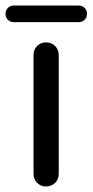

<svg xmlns="http://www.w3.org/2000/svg" viewBox="-42 -668 334 693"><path d="M124 5Q105 5 92 -8Q79 -21 79 -40V-469Q79 -489 92 -502Q105 -515 124 -515Q144 -515 157 -502Q170 -489 170 -469V-40Q170 -21 157 -8Q144 5 124 5ZM8 -588Q-5 -588 -13.5 -596.5Q-22 -605 -22 -618Q-22 -631 -13.5 -639.5Q-5 -648 8 -648H242Q255 -648 263.5 -639.5Q272 -631 272 -618Q272 -605 263.5 -596.5Q255 -588 242 -588Z"/></svg>

Font: Varela Round
Style: Regular
Weight: 400
Designer: Joe Prince, Avraham Cornfeld
Foundry: Joe Prince, Avraham Cornfeld
Version: Version 3.010; ttfautohint (v1.8.4.7-5d5b)